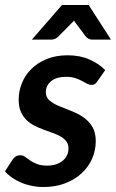

<svg xmlns="http://www.w3.org/2000/svg" viewBox="-29 -743 466 771"><path d="M0 0ZM362 -416.5 393.5 -461.5C376.5 -478.8 355.3 -493.1 330 -504.2C304.7 -515.4 275.7 -521 243 -521C211.3 -521 183.2 -516 158.8 -506C134.2 -496 113.7 -482.8 97 -466.2C80.3 -449.8 67.7 -430.8 59 -409.2C50.3 -387.8 46 -365.7 46 -343C46 -324 48.8 -307.9 54.5 -294.8C60.2 -281.6 67.8 -270.4 77.2 -261.2C86.8 -252.1 97.4 -244.5 109.2 -238.5C121.1 -232.5 133.2 -227.2 145.8 -222.5C158.2 -217.8 170.5 -213.4 182.5 -209.2C194.5 -205.1 205.2 -200.2 214.8 -194.8C224.2 -189.2 231.8 -182.8 237.5 -175.2C243.2 -167.8 246 -158.3 246 -147C246 -137.7 244.2 -128.8 240.5 -120.5C236.8 -112.2 231.3 -104.8 224 -98.5C216.7 -92.2 207.8 -87.2 197.2 -83.5C186.8 -79.8 174.7 -78 161 -78C144 -78 130.1 -80.2 119.2 -84.5C108.4 -88.8 99.2 -93.6 91.8 -98.8C84.2 -103.9 77.7 -108.7 72 -113C66.3 -117.3 60 -119.5 53 -119.5C45.7 -119.5 39.5 -118 34.5 -115C29.5 -112 25.2 -107.7 21.5 -102L-9 -55C-1.3 -46 8 -37.7 19 -30C30 -22.3 42.1 -15.7 55.2 -10C68.4 -4.3 82.7 0.1 98 3.2C113.3 6.4 129 8 145 8C177.3 8 206.4 3.1 232.2 -6.8C258.1 -16.6 280.2 -29.9 298.5 -46.8C316.8 -63.6 330.9 -83.2 340.8 -105.5C350.6 -127.8 355.5 -151.3 355.5 -176C355.5 -200.3 350.6 -220.2 340.8 -235.8C330.9 -251.2 318.5 -263.9 303.5 -273.8C288.5 -283.6 272.4 -291.8 255.2 -298.2C238.1 -304.8 222 -311.2 207 -317.5C192 -323.8 179.6 -331.2 169.8 -339.5C159.9 -347.8 155 -358.8 155 -372.5C155 -390.2 162 -404.9 176 -416.8C190 -428.6 210.2 -434.5 236.5 -434.5C250.5 -434.5 262.6 -432.8 272.8 -429.5C282.9 -426.2 291.9 -422.4 299.8 -418.2C307.6 -414.1 314.5 -410.3 320.5 -407C326.5 -403.7 332.5 -402 338.5 -402C343.8 -402 348.2 -403.1 351.5 -405.2C354.8 -407.4 358.3 -411.2 362 -416.5ZM416.5 -584 327 -723H220L99 -584H178C182.7 -584 187.3 -585 192 -587C196.7 -589 201.2 -592.2 205.5 -596.5L257 -648.5L262.5 -654C264.5 -656 266.3 -658.2 268 -660.5C269.7 -658.2 271.1 -656 272.2 -654C273.4 -652 274.8 -650.2 276.5 -648.5L315.5 -596.5C319.5 -591.8 323.6 -588.6 327.8 -586.8C331.9 -584.9 336.2 -584 340.5 -584Z"/></svg>

Font: Lato
Style: Bold Italic
Weight: 700
Italic angle: -7°
Designer: Lukasz Dziedzic
Foundry: tyPoland Lukasz Dziedzic
Version: Version 2.007; 2014-02-27